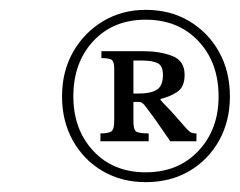

<svg xmlns="http://www.w3.org/2000/svg" viewBox="-20 -742 487 390"><path d="M276 -372Q227 -372 188.5 -394.5Q150 -417 128 -456.5Q106 -496 106 -546Q106 -597 128.5 -636.5Q151 -676 189.5 -699Q228 -722 276 -722Q326 -722 364.5 -699Q403 -676 425 -636.5Q447 -597 447 -546Q447 -496 425 -456.5Q403 -417 364.5 -394.5Q326 -372 276 -372ZM276 -392Q342 -392 383 -435.5Q424 -479 424 -546Q424 -615 383 -658.5Q342 -702 276 -702Q210 -702 169.5 -658.5Q129 -615 129 -546Q129 -479 169.5 -435.5Q210 -392 276 -392ZM282 -455H184V-471Q200 -471 206 -475Q212 -479 212 -496V-603Q212 -616 207.5 -620Q203 -624 186 -624V-638H272Q304 -638 329.5 -628.5Q355 -619 355 -590Q355 -565 339.5 -555Q324 -545 306 -541V-539Q312 -532 321 -523Q330 -514 355 -485Q362 -477 366 -474Q370 -471 379 -471V-455H326Q302 -490 293 -502.5Q284 -515 274 -528Q268 -535 263 -535H251V-496Q251 -479 256.5 -475Q262 -471 282 -471ZM251 -552H261Q287 -552 299 -560Q311 -568 311 -590Q311 -608 300.5 -613.5Q290 -619 269 -619H251Z"/></svg>

Font: STIX Two Text SemiBold
Style: Italic
Weight: 600
Italic angle: -12°
Designer: Ross Mills, John Hudson & Paul Hanslow, Tiro Typeworks Ltd; with prior portions MicroPress Inc. and Coen Hoffman, Elsevi
Foundry: Tiro Typeworks Ltd
Version: Version 2.13 b171